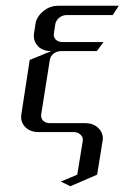

<svg xmlns="http://www.w3.org/2000/svg" viewBox="-20 -458 432 666"><path d="M53.2 -52.2Q53.2 -55.2 54.2 -62L83 -250L158.2 -280.8Q127 -280.8 110.8 -298.8Q97.2 -314 97.2 -333.5Q97.2 -335.9 98.1 -342.8L103 -375Q106.4 -399.4 129.9 -418.9Q152.3 -438 182.1 -438H392.1L371.1 -405.8H211.9Q197.3 -405.8 186 -397Q174.8 -388.2 171.9 -375L167 -342.8Q164.6 -329.6 173.3 -320.8Q182.1 -312 198.2 -312H338.9L315.9 -280.8H192.9Q177.7 -280.8 166.5 -272.5Q154.8 -263.7 152.8 -250L123 -62Q121.1 -47.9 129.4 -39.6Q138.2 -30.8 152.8 -30.8H275.9Q304.2 -30.8 321.8 -13.2Q336.9 2 336.9 22Q336.9 24.9 335.9 30.8L316.9 147.9L224.1 188L190.9 171.9L248 147.9L267.1 30.8Q269 17.1 258.8 8.8Q250 0 235.8 0H112.8Q83.5 0 66.9 -18.1Q53.2 -32.2 53.2 -52.2Z"/></svg>

Font: Hhenum
Style: Italic
Weight: 400
Designer: T. Christopher White
Version: Version 1.0